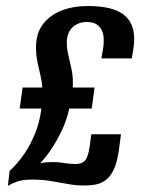

<svg xmlns="http://www.w3.org/2000/svg" viewBox="-20 -617 479 637"><path d="M6 0 12 -50.1Q38.7 -74.7 60.2 -106Q81.7 -137.3 96.9 -175.3Q112.1 -213.4 117.3 -257H45.4L54.9 -326.7H120Q119.4 -345.5 114.4 -365.9Q109.5 -386.3 104.5 -409.8Q99.5 -433.2 99.5 -460.8Q99.5 -505.6 121.8 -535.7Q144.1 -565.9 182.9 -581.5Q221.7 -597 271.9 -597Q350.9 -597 388 -570.1Q425.2 -543.1 425.2 -487.8Q425.2 -470.8 422.2 -453Q419.2 -435.3 417.2 -423.2H316.1Q318.8 -438 321.5 -451.9Q324.2 -465.8 324.2 -485.9Q324.2 -511.6 310.3 -527.8Q296.4 -544 267.9 -544Q239.1 -544 220.3 -526Q201.6 -508.1 201.6 -475Q201.6 -454.9 207.1 -432.9Q212.5 -410.8 217.8 -385Q223.1 -359.1 221.4 -326.7H293.8L284.3 -257H209.8Q201.4 -218.1 184.5 -182.8Q167.6 -147.5 148.7 -119.9Q129.8 -92.3 113.5 -75.7Q123.1 -77.7 133.9 -78.5Q144.7 -79.4 156 -79.4Q174.3 -79.4 192.7 -76.1Q211.1 -72.9 231.5 -72.9Q252.3 -72.9 262.3 -84.6Q272.4 -96.4 277.3 -130L283 -171.6H381.4L374.4 -119Q366.3 -59.6 343.8 -32.1Q321.4 -4.5 277.9 -2.3Q244.7 -0.1 215.2 -4.8Q185.7 -9.5 155 -15.3Q124.4 -21.2 87.4 -21.2Q54.4 -21.2 35.3 -14.1Q16.3 -7 6 0Z"/></svg>

Font: Alumni Sans SC Thin
Style: Italic
Weight: 100
Italic angle: -8°
Designer: Robert E. Leuschke
Foundry: Robert E. Leuschke
Version: Version 1.016